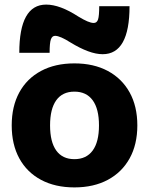

<svg xmlns="http://www.w3.org/2000/svg" viewBox="-20 -806 649 836"><path d="M304 10Q220 10 158.5 -23Q97 -56 64 -116.5Q31 -177 31 -260Q31 -343 64 -403.5Q97 -464 158.5 -497Q220 -530 304 -530Q388 -530 449.5 -497Q511 -464 544.5 -403.5Q578 -343 578 -260Q578 -177 544.5 -116.5Q511 -56 449.5 -23Q388 10 304 10ZM304 -113Q356 -113 383.5 -150.5Q411 -188 411 -260Q411 -332 383.5 -369.5Q356 -407 304 -407Q252 -407 225 -369.5Q198 -332 198 -260Q198 -188 225 -150.5Q252 -113 304 -113ZM427 -570Q398 -570 363 -583Q328 -596 287 -621Q265 -635 248 -642.5Q231 -650 220 -650Q207 -650 201.5 -634.5Q196 -619 196 -576H64Q64 -786 181 -786Q211 -786 246 -773Q281 -760 321 -734Q344 -720 360.5 -713Q377 -706 388 -706Q402 -706 407 -721.5Q412 -737 412 -779H544Q544 -570 427 -570Z"/></svg>

Font: M PLUS 2 Thin ExtraBold
Style: Regular
Weight: 800
Version: Version 1.001